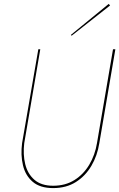

<svg xmlns="http://www.w3.org/2000/svg" viewBox="-20 -952 610 982"><path d="M176 -700 93 -220Q85 -159 97.5 -106.5Q110 -54 147.5 -22Q185 10 252 10Q319 10 368 -21Q417 -52 447.5 -104Q478 -156 488 -220L570 -700H558L476 -220Q466 -159 436.5 -109.5Q407 -60 360.5 -31Q314 -2 252 -2Q191 -2 156 -32.5Q121 -63 109 -112.5Q97 -162 104 -220L186 -700ZM543 -924 536 -932 343 -774 346 -769Z"/></svg>

Font: Jost* 200 Hairline Italic
Style: Italic
Weight: 100
Italic angle: -10°
Version: Version 3.200; ttfautohint (v0.97) -l 8 -r 50 -G 200 -x 14 -